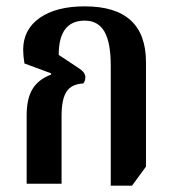

<svg xmlns="http://www.w3.org/2000/svg" viewBox="-20 -579 542 605"><path d="M329 6V-372Q329 -445 309 -479.5Q289 -514 247 -514Q165 -514 165 -406L227 -365Q249 -351 249 -336Q249 -323 242 -316Q205 -314 189.5 -290Q174 -266 174 -214V0H64V-216Q64 -268 82.5 -298.5Q101 -329 141 -344V-348L57 -379Q55 -392 54 -402.5Q53 -413 53 -422Q53 -486 105 -522.5Q157 -559 247 -559Q440 -559 440 -383V-54L396 6Z"/></svg>

Font: Noto Serif Thai ExtraCondensed SemiBold
Style: Regular
Weight: 600
Width: 2
Designer: Monotype Design Team
Foundry: Monotype Imaging Inc.
Version: Version 2.001; ttfautohint (v1.8.4.7-5d5b)